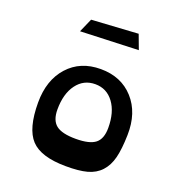

<svg xmlns="http://www.w3.org/2000/svg" viewBox="-209 -1432 1553 1636"><g transform="rotate(20 567.5 -614.5)"><path d="M345 -1225 767 -1251 816 -1120 290 -1100ZM568 22Q342 21 252 -75.5Q162 -172 162 -408Q162 -612 273 -735Q384 -858 568 -858Q754 -858 866 -734Q978 -610 973 -407Q970 -279 950 -199.5Q930 -120 882.5 -68.5Q835 -17 760.5 3Q686 23 568 22ZM798 -408Q798 -551 735 -636Q672 -721 568 -721Q463 -721 400 -636Q337 -551 337 -408Q337 -310 390 -268Q443 -226 568 -226Q693 -226 745.5 -267.5Q798 -309 798 -408Z"/></g></svg>

Font: OpenDyslexic
Style: Bold
Weight: 800
Designer: Abbie Gonzalez
Version: Version 0.920;hotconv 1.0.109;makeotfexe 2.5.65596